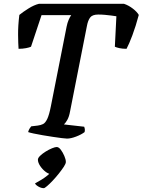

<svg xmlns="http://www.w3.org/2000/svg" viewBox="-20 -724 745 1003"><path d="M330 0Q323 0 303 -2.5Q283 -5 256.5 -9Q230 -13 203.5 -17.5Q177 -22 156 -26.5Q135 -31 127 -34Q130 -46 135 -53Q140 -60 143 -64L177 -68Q193 -70 205 -76Q217 -82 227 -103Q237 -124 246 -170L328 -585Q332 -605 338.5 -620Q345 -635 352 -645H197L142 -480Q134 -476 116 -472.5Q98 -469 77 -469Q75 -495 74.5 -542Q74 -589 81 -646Q99 -661 128.5 -679.5Q158 -698 183 -704H628Q652 -696 674 -679Q696 -662 705 -646Q689 -586 671.5 -539.5Q654 -493 641 -469Q620 -469 604 -472.5Q588 -476 580 -480L588 -639Q576 -641 560 -643Q544 -645 527.5 -646.5Q511 -648 493 -648Q462 -648 450.5 -632Q439 -616 434 -588L346 -142Q341 -114 331.5 -97.5Q322 -81 314 -74L420 -62Q422 -57 423 -50.5Q424 -44 422 -34Q405 -21 377.5 -10.5Q350 0 330 0ZM209 259Q195 259 180.5 250.5Q166 242 163 234Q180 225 197 214.5Q214 204 228 192.5Q242 181 250 169L245 185Q233 185 217 172.5Q201 160 189.5 142.5Q178 125 178 110Q178 101 190 89.5Q202 78 219 67.5Q236 57 252 50.5Q268 44 276 44Q287 44 297.5 58Q308 72 316 90.5Q324 109 324 122Q324 131 313.5 147Q303 163 287.5 182.5Q272 202 255.5 219.5Q239 237 226 248Q213 259 209 259Z"/></svg>

Font: Texturina Medium 12pt SemiBold
Style: Italic
Weight: 600
Italic angle: -11°
Version: Version 1.002